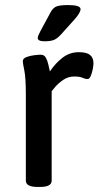

<svg xmlns="http://www.w3.org/2000/svg" viewBox="-20 -736 406 758"><path d="M156 -573Q129 -573 129 -586Q129 -591 132 -597.5Q135 -604 140 -614L180 -688Q188 -703 200.5 -709.5Q213 -716 249 -716Q298 -716 298 -700Q298 -686 274 -659L219 -598Q204 -582 190.5 -577.5Q177 -573 156 -573ZM128 2Q82 2 82 -23V-364Q82 -429 76 -458Q70 -487 70 -494Q70 -505 84 -510.5Q98 -516 115 -518Q132 -520 141 -520Q154 -520 160.5 -509Q167 -498 170.5 -482.5Q174 -467 177 -454Q200 -488 228 -509Q256 -530 291 -530Q322 -530 335.5 -519Q349 -508 349 -486Q349 -477 346 -462Q343 -447 338 -435.5Q333 -424 326 -424Q316 -424 305.5 -429Q295 -434 273 -434Q249 -434 229.5 -420.5Q210 -407 198 -393Q186 -379 184 -376V-23Q184 2 139 2Z"/></svg>

Font: Asap Medium
Style: Regular
Weight: 500
Designer: Pablo Cosgaya
Foundry: Omnibus-Type
Version: Version 3.001; ttfautohint (v1.8.3)